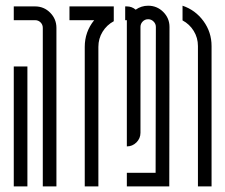

<svg xmlns="http://www.w3.org/2000/svg" viewBox="-20 -666 805 686"><path d="M77.9 0H29.2V-428.6H77.9ZM132.9 0V-566.4Q132.9 -578.1 124.9 -586Q117 -593.9 105.4 -593.9H29.2V-643.1H105.4Q137 -643.1 159.3 -620.6Q181.6 -598.1 181.6 -566.4V0Z M228.2 -593.9V-643.1H386.5V-590.2Q361.5 -576.8 346.5 -552.5Q331.5 -528.1 331.5 -498.5V0H282.8V-498.5Q282.8 -552.3 316.5 -593.9Z M433.2 -593.9H427.3V-643.1H433.2Q451.1 -643.1 464.8 -631.4Q484.8 -645.6 509.4 -645.6Q541 -645.6 563.3 -623.3Q585.6 -601 585.6 -569.8L584.8 0H433.2V-48.7H536L536.9 -569.8Q536.9 -581 528.7 -589.1Q520.6 -597.3 509.4 -597.3Q497.7 -597.3 489.8 -589.1Q481.9 -581 481.9 -569.8V-191.6Q481.9 -171.6 467.5 -157.2Q453.1 -142.9 433.2 -142.9Z M632.2 -645.6Q678.1 -630.2 707 -590.6Q735.9 -551 735.9 -501.5V0H687.2V-501.5Q687.2 -531 672.2 -555.4Q657.2 -579.8 632.2 -593.1Z"/></svg>

Font: Marapfhont
Style: Book
Weight: 400
Version: Version 0.15